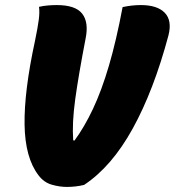

<svg xmlns="http://www.w3.org/2000/svg" viewBox="-20 -729 690 758"><path d="M204 -709Q278 -709 304.5 -675Q331 -641 318 -577Q290 -432 277 -337.5Q264 -243 269 -175L274 -174Q313 -227 347 -299Q381 -371 410 -469.5Q439 -568 464 -701Q501 -709 536 -709Q601 -709 630.5 -678.5Q660 -648 645 -589Q587 -372 504 -221.5Q421 -71 312 1Q296 5 278.5 7Q261 9 244 9Q215 9 184 0Q153 -9 132 -37Q79 -106 77 -237Q75 -368 118 -567Q129 -620 133 -650.5Q137 -681 134 -702Q151 -706 169.5 -707.5Q188 -709 204 -709Z"/></svg>

Font: Recursive Mn Csl St Blk
Style: Italic
Weight: 900
Italic angle: -15°
Monospace: yes
Version: Version 1.079;hotconv 1.0.112;makeotfexe 2.5.65598; ttfautoh